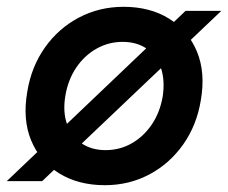

<svg xmlns="http://www.w3.org/2000/svg" viewBox="-41 -532 670 564"><path d="M-21 0 504 -500H609L83 0ZM267 12Q189 12 132.5 -23Q76 -58 50.5 -119.5Q25 -181 39 -262Q51 -336 91 -392.5Q131 -449 191 -480.5Q251 -512 322 -512Q400 -512 456 -477Q512 -442 537.5 -380.5Q563 -319 549 -238Q537 -164 497 -107.5Q457 -51 397.5 -19.5Q338 12 267 12ZM269 -91Q311 -91 346 -111Q381 -131 405 -166.5Q429 -202 437 -249Q444 -297 431.5 -333Q419 -369 390 -389Q361 -409 319 -409Q278 -409 242.5 -389Q207 -369 183 -333.5Q159 -298 151 -251Q143 -203 156 -167Q169 -131 198.5 -111Q228 -91 269 -91Z"/></svg>

Font: Figtree Light SemiBold
Style: Italic
Weight: 600
Italic angle: -9.5°
Version: Version 2.001;gftools[0.9.30]